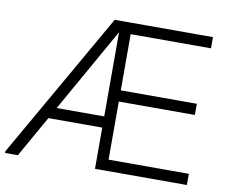

<svg xmlns="http://www.w3.org/2000/svg" viewBox="-85 -798 1073 895"><g transform="rotate(10 451.5 -350.0)"><path d="M-8 0 -7 -9 388 -700H440L438 -682L53 0ZM125 -195 155 -248H441V-195ZM418 0V-700H473V0ZM447 0V-53H853V0ZM447 -328V-381H833V-328ZM447 -647V-700H853V-647Z"/></g></svg>

Font: Fustat Light
Style: Regular
Weight: 300
Designer: Mohamed Gaber, Khaled Hosny, Laura Garcia Mut
Foundry: Kief Type Foundry, Alif Type Foundry, Hard Type Foundry
Version: Version 1.007